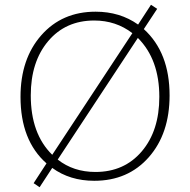

<svg xmlns="http://www.w3.org/2000/svg" viewBox="-20 -749 797 805"><path d="M146 36 121 19 175 -64Q66 -160 66 -343Q66 -502 153 -601Q240 -700 381 -700Q483 -700 559 -646L613 -729L639 -712L583 -627Q691 -529 691 -349Q691 -189 604 -90Q517 9 375 9Q273 9 199 -45ZM109 -349Q109 -188 199 -100L535 -610Q466 -663 375 -663Q255 -663 182 -576.5Q109 -490 109 -349ZM380 -28Q501 -28 574.5 -114.5Q648 -201 648 -343Q648 -500 558 -590L222 -80Q288 -28 380 -28Z"/></svg>

Font: Cantarell Light
Style: Regular
Weight: 300
Designer: Dave Crossland, Nikolaus Waxweiler, Florian Fecher, Jacques Le Bailly, Eben Sorkin, Alexei Vanyashin, Alexios Zavras, Em
Version: Version 0.303